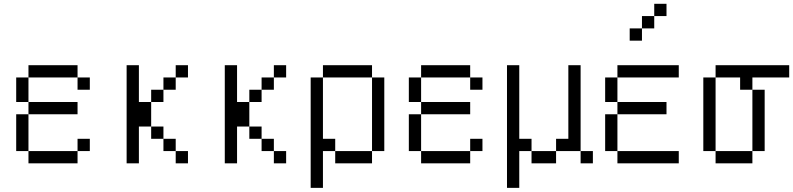

<svg xmlns="http://www.w3.org/2000/svg" viewBox="-20 -832 4040 978"><path d="M437.5 -62.5V-125H375V-62.5H125V0H375V-62.5ZM375 -250V-312.5H125V-250H62.5V-62.5H125V-250ZM437.5 -375V-437.5H375V-375ZM125 -312.5Q125 -312.5 125 -437.5H62.5Q62.5 -437.5 62.5 -312.5ZM125 -437.5H375V-500H125Z M937.5 0V-62.5H875V0ZM937.5 -437.5V-500H875V-437.5H812.5V-375H750V-312.5H687.5V-500H625Q625 -500 625 0H687.5V-187.5H750V-125H812.5V-62.5H875V-125H812.5V-187.5H750Q750 -187.5 750 -312.5H812.5V-375H875V-437.5Z M1437.5 0V-62.5H1375V0ZM1437.5 -437.5V-500H1375V-437.5H1312.5V-375H1250V-312.5H1187.5V-500H1125Q1125 -500 1125 0H1187.5V-187.5H1250V-125H1312.5V-62.5H1375V-125H1312.5V-187.5H1250Q1250 -187.5 1250 -312.5H1312.5V-375H1375V-437.5Z M1562.5 -437.5V125H1625V-62.5H1687.5V0H1875V-62.5H1687.5V-125H1625V-437.5ZM1875 -62.5H1937.5Q1937.5 -62.5 1937.5 -437.5H1875Q1875 -437.5 1875 -62.5ZM1625 -437.5H1875V-500H1625Z M2437.5 -62.5V-125H2375V-62.5H2125V0H2375V-62.5ZM2375 -250V-312.5H2125V-250H2062.5V-62.5H2125V-250ZM2437.5 -375V-437.5H2375V-375ZM2125 -312.5Q2125 -312.5 2125 -437.5H2062.5Q2062.5 -437.5 2062.5 -312.5ZM2125 -437.5H2375V-500H2125Z M3000 0V-62.5H2937.5V0ZM2562.5 -500Q2562.5 -500 2562.5 125H2625V-62.5H2687.5V0H2812.5V-62.5H2687.5V-125H2625Q2625 -125 2625 -500ZM2812.5 -62.5H2937.5V-500H2875Q2875 -500 2875 -125H2812.5Z M3437.5 0V-62.5H3125V0ZM3375 -250V-312.5H3125V-250H3062.5V-62.5H3125V-250ZM3437.5 -437.5V-500H3125V-437.5H3062.5Q3062.5 -437.5 3062.5 -312.5H3125Q3125 -312.5 3125 -437.5ZM3375 -750V-812.5H3312.5V-750H3250V-687.5H3187.5V-625H3250V-687.5H3312.5V-750Z M4000 -437.5V-500H3625V-437.5H3562.5Q3562.5 -437.5 3562.5 -62.5H3625V0H3812.5V-62.5H3625Q3625 -62.5 3625 -437.5H3750V-375H3812.5V-62.5H3875V-375H3812.5V-437.5Z"/></svg>

Font: Unifont
Style: Regular
Weight: 500
Version: Version 15.1.04